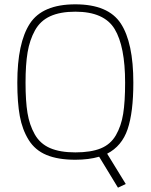

<svg xmlns="http://www.w3.org/2000/svg" viewBox="-20 -729 696 887"><path d="M525 138 438 -5Q390 9 328 9Q248 9 195 -13Q142 -35 112.5 -82.5Q83 -130 71.5 -192.5Q60 -255 60 -347Q60 -531 118 -620Q176 -709 328 -709Q480 -709 538 -620.5Q596 -532 596 -347Q596 -210 569.5 -132Q543 -54 475 -19L561 121ZM328 -25Q400 -25 445.5 -43.5Q491 -62 515.5 -104.5Q540 -147 549 -203Q558 -259 558 -347Q558 -515 509.5 -595Q461 -675 328 -675Q258 -675 212 -654Q166 -633 141.5 -588.5Q117 -544 107.5 -487.5Q98 -431 98 -347Q98 -262 107 -207Q116 -152 140.5 -108.5Q165 -65 211 -45Q257 -25 328 -25Z"/></svg>

Font: TitilliumText22L Th
Style: Thin
Weight: 100
Designer: Campivisivi
Foundry: Campivisivi
Version: 1.000